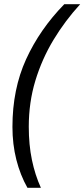

<svg xmlns="http://www.w3.org/2000/svg" viewBox="-20 -734 401 912"><path d="M110.4 158.2Q76.2 97.7 57.6 24.4Q39.1 -48.8 39.1 -131.3Q39.1 -310.5 104 -452.6Q168.9 -594.7 285.2 -713.9H360.8Q289.1 -635.7 234.1 -544.7Q179.2 -453.6 147.9 -350.6Q116.7 -247.6 116.7 -132.3Q116.7 -46.4 131.6 25.4Q146.5 97.2 174.3 158.2Z"/></svg>

Font: Open Sans
Style: Italic
Weight: 400
Italic angle: -12°
Designer: Monotype Design Team
Foundry: Monotype Imaging Inc.
Version: Version 3.000; ttfautohint (v1.8.4)